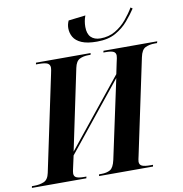

<svg xmlns="http://www.w3.org/2000/svg" viewBox="-126 -1026 1063 1118"><g transform="rotate(-10 405.5 -467.5)"><path d="M494 -773Q436 -773 403 -787.5Q370 -802 356 -826Q342 -850 342 -879Q342 -901 352 -923L453 -935Q441 -904 441 -869Q441 -828 461 -808Q481 -788 517 -788Q566 -788 604.5 -810.5Q643 -833 671.5 -867Q700 -901 720 -935L731 -927Q710 -895 679.5 -859Q649 -823 604.5 -798Q560 -773 494 -773ZM-28 0 -26 -10H-12Q20 -10 45 -20.5Q70 -31 78 -70L197 -634Q200 -647 201.5 -656.5Q203 -666 203 -670Q203 -688 189 -696Q175 -704 134 -704H120L122 -714H445L443 -704H429Q400 -704 378 -693Q356 -682 348 -643L248 -166L571 -567L585 -634Q592 -662 592 -673Q592 -690 578.5 -697Q565 -704 533 -704H519L521 -714H839L836 -704H822Q791 -704 767.5 -693Q744 -682 735 -638L617 -80Q610 -51 610 -42Q610 -24 625 -17Q640 -10 676 -10H690L688 0H369L371 -10H385Q416 -10 436.5 -21.5Q457 -33 467 -78L567 -545L244 -144L229 -76Q223 -51 223 -41Q223 -23 237.5 -16.5Q252 -10 282 -10H296L294 0Z"/></g></svg>

Font: Noto Serif Display SemiCondensed
Style: Bold Italic
Weight: 700
Width: 4
Italic angle: -12°
Designer: Monotype Design Team
Foundry: Monotype Imaging Inc.
Version: Version 2.009